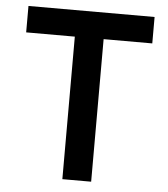

<svg xmlns="http://www.w3.org/2000/svg" viewBox="-51 -739 688 785"><g transform="rotate(5 293.0 -346.5)"><path d="M233.9 0V-585H34.2V-693.4H551.8V-585H352.1V0Z"/></g></svg>

Font: Cascadia Mono NF SemiBold
Style: Regular
Weight: 600
Monospace: yes
Designer: Aaron Bell
Foundry: Saja Typeworks
Version: Version 2404.023; ttfautohint (v1.8.4)